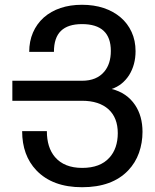

<svg xmlns="http://www.w3.org/2000/svg" viewBox="-20 -762 642 796"><path d="M511.2 -55.2Q541.5 -86.9 556.2 -128.4Q570.8 -169.9 570.8 -215.3Q570.8 -280.8 540 -326.7Q505.9 -377.4 442.9 -393.1Q487.8 -408.2 515.1 -450.2Q542 -493.2 542 -549.8Q542 -593.8 525.6 -629.4Q509.3 -665 480 -689.9Q450.2 -715.3 409.7 -728.8Q369.1 -742.2 319.8 -742.2Q271 -742.2 231 -728.8Q190.9 -715.3 161.6 -689.5Q132.3 -663.1 116.7 -627Q101.1 -590.8 101.1 -546.9H203.6Q203.6 -606 232.7 -634Q261.7 -662.1 319.8 -662.1Q439.5 -662.1 439.5 -550.8Q439.5 -497.6 412.6 -465.3Q380.9 -427.2 320.3 -427.2H31.2V-344.2H320.3Q390.6 -344.2 430.2 -308.6Q468.3 -273.4 468.3 -210Q468.3 -178.7 459.5 -152.8Q450.7 -127 433.6 -108.4Q395.5 -65.9 320.8 -65.9Q246.6 -65.9 208 -110.8Q174.3 -150.4 174.3 -218.3H71.8Q71.8 -117.7 130.9 -55.7Q197.8 14.2 320.3 14.2Q444.8 14.2 511.2 -55.2Z"/></svg>

Font: Hack Dev
Style: Regular
Weight: 400
Designer: Christopher Simpkins
Foundry: Christopher Simpkins
Version: Version 2.0315